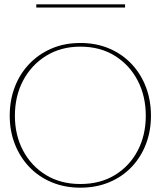

<svg xmlns="http://www.w3.org/2000/svg" viewBox="-20 -864 744 889"><path d="M352 5Q279 5 218.5 -20.5Q158 -46 115 -91.5Q72 -137 48.5 -197.5Q25 -258 25 -328Q25 -399 48 -460Q71 -521 114.5 -567Q158 -613 218 -639Q278 -665 352 -665Q426 -665 486.5 -639Q547 -613 590 -567Q633 -521 656 -460Q679 -399 679 -328Q679 -258 656 -197.5Q633 -137 590 -91.5Q547 -46 486.5 -20.5Q426 5 352 5ZM352 -12Q444 -12 512 -53.5Q580 -95 617.5 -166.5Q655 -238 655 -328Q655 -419 617.5 -491Q580 -563 512 -605.5Q444 -648 352 -648Q262 -648 193.5 -605.5Q125 -563 87 -491Q49 -419 49 -328Q49 -238 87 -166.5Q125 -95 193 -53.5Q261 -12 352 -12ZM148 -829V-844H559V-829Z"/></svg>

Font: Panamera Thin
Style: Regular
Weight: 100
Designer: Bastien Sozeau
Foundry: NBR — Bastien Sozeau
Version: Version 3.003;gftools[0.9.33]